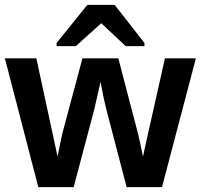

<svg xmlns="http://www.w3.org/2000/svg" viewBox="-23 -767 823 787"><path d="M780 -528 641 0H496L412 -322Q404 -352 389 -431L364 -321L279 0H134L-3 -528H126L213 -125L220 -161L232 -218L315 -528H462L543 -218Q547 -203 563 -125L577 -189L653 -528ZM447 -747 569 -591V-578H492L393 -671H391L288 -578H209V-591L335 -747Z"/></svg>

Font: Libra Sans
Style: Bold
Weight: 700
Foundry: Context Ltd
Version: Version 1.000